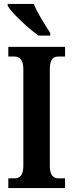

<svg xmlns="http://www.w3.org/2000/svg" viewBox="-20 -951 370 971"><path d="M175 -771H234V-784C210 -822 168 -886 151 -931H19V-921C39 -886 123 -807 175 -771ZM22 0H309V-49H275C251 -49 232 -65 232 -110V-601C232 -651 249 -665 275 -665H309V-714H22V-665H55C77 -665 98 -651 98 -602V-110C98 -63 77 -49 55 -49H22Z"/></svg>

Font: Noto Serif Bengali ExtraCondensed
Style: Regular
Weight: 400
Width: 2
Designer: Juan Bruce, Universal Thirst, Indian Type Foundry and the Monotype Design Team.
Foundry: Monotype Imaging Inc.
Version: Version 2.003